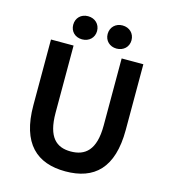

<svg xmlns="http://www.w3.org/2000/svg" viewBox="-122 -925 918 1034"><g transform="rotate(15 337.5 -407.5)"><path d="M338 12C498 12 595 -74 595 -288V-654H474V-280C474 -142 418 -99 338 -99C259 -99 206 -142 206 -280V-654H80V-288C80 -74 179 12 338 12ZM308 -762C308 -800 280 -827 241 -827C202 -827 175 -800 175 -762C175 -725 202 -698 241 -698C280 -698 308 -725 308 -762ZM500 -762C500 -800 472 -827 433 -827C395 -827 367 -800 367 -762C367 -725 395 -698 433 -698C472 -698 500 -725 500 -762Z"/></g></svg>

Font: Falling Sky
Style: Med
Weight: 500
Designer: Paul D. Hunt
Foundry: Adobe Systems Incorporated
Version: Version 1.02